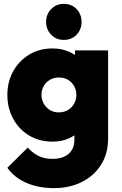

<svg xmlns="http://www.w3.org/2000/svg" viewBox="-20 -749 628 991"><path d="M259 222Q178 222 115.5 194.5Q53 167 18 117L123 13Q148 40 178 55.5Q208 71 251 71Q303 71 333.5 45.5Q364 20 364 -28V-155L392 -261L367 -366V-489H538V-34Q538 44 501.5 101.5Q465 159 402 190.5Q339 222 259 222ZM251 -18Q183 -18 130.5 -49.5Q78 -81 48 -136Q18 -191 18 -259Q18 -327 48 -381Q78 -435 130.5 -467Q183 -499 251 -499Q297 -499 335.5 -482.5Q374 -466 398 -436.5Q422 -407 428 -368V-149Q422 -110 397.5 -80.5Q373 -51 335 -34.5Q297 -18 251 -18ZM283 -169Q311 -169 331.5 -181.5Q352 -194 363 -214.5Q374 -235 374 -259Q374 -284 363 -304Q352 -324 332 -336.5Q312 -349 284 -349Q257 -349 236.5 -336.5Q216 -324 205 -303.5Q194 -283 194 -259Q194 -236 205 -215.5Q216 -195 236 -182Q256 -169 283 -169ZM309 -543Q270 -543 244 -570Q218 -597 218 -636Q218 -675 244 -702Q270 -729 309 -729Q350 -729 375.5 -702Q401 -675 401 -636Q401 -597 375.5 -570Q350 -543 309 -543Z"/></svg>

Font: Outfit ExtraBold
Style: Regular
Weight: 800
Designer: Rodrigo Fuenzalida
Foundry: fragTYPE
Version: Version 1.100;gftools[0.9.27]